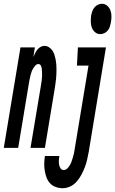

<svg xmlns="http://www.w3.org/2000/svg" viewBox="-66 -780 608 1013"><path d="M-46 0 42 -530H118L110 -479Q114 -489 119 -499Q124 -509 131 -518Q138 -527 148 -532.5Q158 -538 168 -538Q181 -538 192 -531Q203 -524 210 -514Q217 -504 221 -491.5Q225 -479 227.5 -466.5Q230 -454 231 -441Q232 -428 232 -414.5Q232 -401 231.5 -388Q231 -375 229.5 -361.5Q228 -348 226 -334.5Q224 -321 222 -308L171 0H95L149 -323Q150 -331 151.5 -339.5Q153 -348 154 -356Q155 -364 155.5 -372Q156 -380 156 -388Q156 -396 155.5 -404.5Q155 -413 154 -420.5Q153 -428 149 -435Q145 -442 136 -442Q128 -442 121 -434.5Q114 -427 109 -419Q104 -411 101 -402.5Q98 -394 95.5 -385Q93 -376 91.5 -367.5Q90 -359 88 -350L30 0ZM463 -600Q447 -600 435 -610.5Q423 -621 418 -635.5Q413 -650 413 -666.5Q413 -683 415 -699Q417 -710 421 -721Q425 -732 432.5 -741Q440 -750 450.5 -755Q461 -760 472 -760Q488 -760 500 -749.5Q512 -739 517 -724.5Q522 -710 522 -693.5Q522 -677 519 -661Q517 -650 513.5 -639Q510 -628 502.5 -619Q495 -610 484.5 -605Q474 -600 463 -600ZM265 213Q246 213 228 206.5Q210 200 198 187Q186 174 179.5 156.5Q173 139 170 120Q167 101 167.5 81.5Q168 62 171 43H247Q245 54 244.5 65.5Q244 77 245.5 87.5Q247 98 253 107.5Q259 117 270 117Q281 117 289.5 108.5Q298 100 303.5 90Q309 80 312.5 69.5Q316 59 319 48.5Q322 38 324.5 27.5Q327 17 328 7L401 -434H340L345 -530H493L402 22Q398 43 393.5 63Q389 83 381.5 102.5Q374 122 364 141Q354 160 339.5 177Q325 194 305 203.5Q285 213 265 213Z"/></svg>

Font: Iosevka Curly Oblique
Style: Bold
Weight: 700
Italic angle: -9°
Monospace: yes
Designer: Belleve Invis
Foundry: Belleve Invis
Version: Version 11.1.0; ttfautohint (v1.8.3)